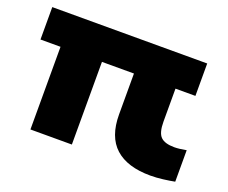

<svg xmlns="http://www.w3.org/2000/svg" viewBox="-96 -699 1022 860"><g transform="rotate(20 415.0 -268.5)"><path d="M114 0V-394H18.5V-548.5H757V-394H662V-237Q662 -184 681.5 -164.8Q701 -145.5 746.5 -145.5Q769.5 -145.5 803.5 -152V-2Q781 2.5 749.2 6.5Q717.5 10.5 689 10.5Q579 10.5 521.5 -41.2Q464 -93 464 -199.5V-394H311.5V0Z"/></g></svg>

Font: Encode Sans Expanded ExtraBold
Style: Regular
Weight: 800
Width: 7
Designer: Multiple Designers
Foundry: Impallari Type
Version: Version 3.000; ttfautohint (v1.8.3) -l 8 -r 50 -G 200 -x 14 